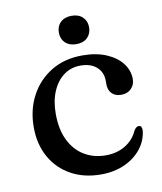

<svg xmlns="http://www.w3.org/2000/svg" viewBox="-77 -710 663 784"><g transform="rotate(-10 255.0 -318.5)"><path d="M474 -350Q474 -326.5 458.5 -310.5Q443 -294.5 417 -294.5Q392 -294.5 378 -309Q364 -323.5 364 -347V-362Q364 -397.5 339.5 -419.2Q315 -441 272 -441Q233.5 -441 203.8 -419.2Q174 -397.5 156.8 -357.8Q139.5 -318 139.5 -264.5Q139.5 -199 161.8 -154Q184 -109 223 -85.5Q262 -62 312 -62Q359.5 -62 394.5 -84Q429.5 -106 444.5 -142Q450.5 -150.5 455 -153.5Q459.5 -156.5 465 -156.5Q472 -156.5 474.8 -150.8Q477.5 -145 477.5 -137.5Q474 -96.5 448 -62.5Q422 -28.5 378.5 -8.5Q335 11.5 279.5 11.5Q209 11.5 155.5 -18Q102 -47.5 71.8 -101Q41.5 -154.5 41.5 -226Q41.5 -298 72 -355.5Q102.5 -413 157.8 -446.8Q213 -480.5 287.5 -480.5Q345 -480.5 387 -462.5Q429 -444.5 451.5 -414.8Q474 -385 474 -350ZM272.5 -530Q243.5 -530 226.5 -546.2Q209.5 -562.5 209.5 -589Q209.5 -615 226.5 -631.2Q243.5 -647.5 272.5 -647.5Q301.5 -647.5 318.2 -631.2Q335 -615 335 -589Q335 -563 318.2 -546.5Q301.5 -530 272.5 -530Z"/></g></svg>

Font: Fraunces 10pt
Style: Regular
Weight: 400
Version: Version 1.000;[b76b70a41]